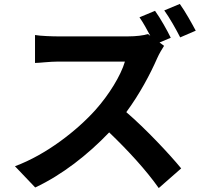

<svg xmlns="http://www.w3.org/2000/svg" viewBox="-20 -887 1040 976"><path d="M896 -697 975 -731C957 -765 921 -830 894 -867L815 -834C842 -797 875 -738 896 -697ZM814 -654 791 -671 848 -695C832 -729 795 -795 768 -832L689 -799C708 -772 727 -737 744 -705L732 -714C712 -707 672 -702 629 -702H276C247 -702 185 -704 158 -709V-567C180 -567 233 -574 276 -574H615C594 -502 533 -404 466 -329C373 -225 216 -101 56 -42L159 66C296 2 427 -101 535 -214C631 -122 722 -23 787 69L901 -31C842 -103 721 -232 622 -317C690 -409 744 -511 779 -591C788 -612 806 -642 814 -654Z"/></svg>

Font: Spoqa Han Sans Neo Bold
Style: Bold
Weight: 700
Designer: [Spoqa Han Sans Neo] Dong-huui Kim  Younghwa Kang  Yujin Lee  [Noto Sans] Ryoko NISHIZUKA  (kana & ideographs); Paul D. 
Foundry: Spoqa (http://www.spoqa-han-sans.com)
Version: Version 1.100;hotconv 1.0.109;makeotfexe 2.5.65596